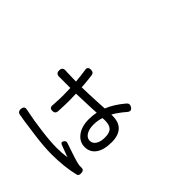

<svg xmlns="http://www.w3.org/2000/svg" viewBox="-78 -1187 1656 1656"><g transform="rotate(-45 750.0 -359.0)"><path d="M153.3 3.9Q123 -119.1 123 -275.4Q123 -367.2 140.6 -497.1Q147.5 -553.7 161.1 -644.5Q165 -665 166 -673.8Q167 -677.7 168.5 -685.5Q169.9 -693.4 169.9 -697.3Q172.9 -741.2 212.9 -738.3Q237.3 -736.3 244.1 -722.7Q250 -710.9 243.2 -685.5Q242.2 -679.7 240.2 -669.9Q223.6 -592.8 210 -486.3Q193.4 -361.3 193.4 -288.1Q193.4 -217.8 202.1 -159.2Q204.1 -165 209 -177.7Q233.4 -242.2 245.1 -272.5Q255.9 -295.9 279.3 -278.3Q295.9 -265.6 289.1 -247.1Q287.1 -240.2 282.2 -226.6Q236.3 -93.8 228.5 -55.7Q222.7 -32.2 224.6 -13.7Q224.6 -12.7 224.6 -11.7Q226.6 18.6 192.9 21.5Q159.2 24.4 153.3 3.9ZM565.4 19.5Q470.7 19.5 419.9 -16.6Q369.1 -52.7 369.1 -117.2Q369.1 -178.7 419.9 -218.8Q473.6 -261.7 563.5 -261.7Q611.3 -261.7 652.3 -252.9Q651.4 -276.4 648.4 -327.1Q643.6 -441.4 642.6 -495.1Q640.6 -495.1 637.7 -495.1Q580.1 -493.2 551.8 -493.2Q512.7 -493.2 436.5 -497.1Q431.6 -497.1 428.7 -497.1Q392.6 -499 392.6 -533.2Q392.6 -572.3 430.7 -567.4Q499 -562.5 553.7 -562.5Q582 -562.5 639.6 -564.5H642.6V-623V-682.6Q642.6 -687.5 642.6 -691.4Q637.7 -740.2 681.6 -740.2Q724.6 -740.2 719.7 -693.4Q718.8 -689.5 718.8 -683.6Q717.8 -657.2 715.8 -569.3Q781.2 -574.2 840.8 -584Q879.9 -592.8 879.9 -549.8Q879.9 -515.6 847.7 -511.7Q767.6 -502 715.8 -499Q716.8 -429.7 723.6 -295.9Q726.6 -251 727.5 -229.5Q806.6 -198.2 890.6 -127Q914.1 -105.5 895.5 -78.1Q874 -43 840.8 -73.2Q783.2 -123 730.5 -152.3V-134.8Q730.5 -67.4 696.3 -28.3Q654.3 19.5 565.4 19.5ZM552.7 -50.8Q610.4 -50.8 634.8 -78.1Q656.2 -102.5 656.2 -153.3Q656.2 -173.8 655.3 -184.6Q609.4 -200.2 558.6 -200.2Q504.9 -200.2 471.7 -179.2Q438.5 -158.2 438.5 -125Q438.5 -89.8 469.7 -70.3Q501 -50.8 552.7 -50.8Z"/></g></svg>

Font: Bpmf GenSen Rounded R
Style: R
Weight: 400
Foundry: But Ko
Version: Version 1.320